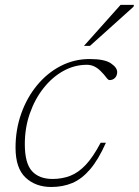

<svg xmlns="http://www.w3.org/2000/svg" viewBox="-20 -736 554 766"><path d="M326.5 -477.5Q277 -477.5 232.5 -452.8Q188 -428 153.5 -384.2Q119 -340.5 99 -283.2Q79 -226 79 -161Q79 -85 107.5 -53.5Q136 -22 189.5 -22Q227.5 -22 260 -34.5Q292.5 -47 322 -78.2Q351.5 -109.5 381.5 -166.5H402.5Q372.5 -99 339.5 -60.5Q306.5 -22 268.8 -6Q231 10 184.5 10Q122 10 82 -27.5Q42 -65 42 -147Q42 -219 64.8 -283Q87.5 -347 128 -396Q168.5 -445 222.2 -472.8Q276 -500.5 337.5 -500.5Q397 -500.5 422.2 -483.5Q447.5 -466.5 447.5 -448.5Q447.5 -434.5 439 -425.5Q430.5 -416.5 417 -416.5Q411.5 -416.5 403.8 -427.2Q396 -438 383 -451Q370.5 -464 356.5 -470.8Q342.5 -477.5 326.5 -477.5ZM315 -553 461 -716.5H514.5L512.5 -709L339 -553Z"/></svg>

Font: Newsreader 9pt ExtraLight
Style: Italic
Weight: 250
Italic angle: -17°
Designer: Hugues Gentile
Foundry: Production Type
Version: Version 1.003